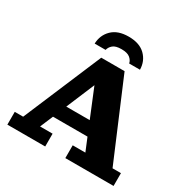

<svg xmlns="http://www.w3.org/2000/svg" viewBox="-193 -1069 1231 1248"><g transform="rotate(30 422.5 -445.0)"><path d="M252 -740Q254 -804 297.5 -847Q341 -890 422 -890Q504 -890 547.5 -847Q591 -804 592 -740H511Q507 -762 486.5 -779Q466 -796 422 -796Q378 -796 358.5 -779Q339 -762 334 -740ZM24 0V-96H87L335 -682H510L758 -96H821V0H459V-96H554L514 -193H255L214 -96H308V0ZM297 -293H473L386 -505Z"/></g></svg>

Font: Montagu Slab 16pt
Style: Bold
Weight: 700
Designer: Florian Karsten
Foundry: Florian Karsten
Version: Version 1.000; ttfautohint (v1.8.3)